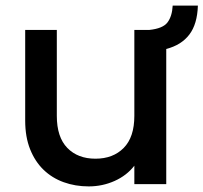

<svg xmlns="http://www.w3.org/2000/svg" viewBox="-20 -658 727 686"><path d="M687 -638Q685 -572 656.5 -534.5Q628 -497 574 -483V0H460V-66Q433 -31 389.5 -11.5Q346 8 297 8Q249 8 207.5 -7Q166 -22 135.5 -51.5Q105 -81 87.5 -125Q70 -169 70 -227V-551H183V-244Q183 -168 220.5 -129.5Q258 -91 321 -91Q384 -91 422 -129.5Q460 -168 460 -244V-551H513Q562 -556 578.5 -578Q595 -600 597 -638Z"/></svg>

Font: SVN-Poppins Medium
Style: Regular
Weight: 500
Designer: Ninad Kale (Devanagari), Jonny Pinhorn (Latin)
Foundry: Indian Type Foundry
Version: Version 3.002 2017; ttfautohint (v1.8.3)